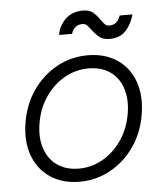

<svg xmlns="http://www.w3.org/2000/svg" viewBox="-52 -746 682 803"><g transform="rotate(-5 289.5 -344.0)"><path d="M46 -254Q58 -329 98.5 -387.5Q139 -446 199 -479Q259 -512 329 -512Q401 -512 452 -478Q503 -444 524.5 -383.5Q546 -323 533 -246Q521 -171 480.5 -112.5Q440 -54 380 -21Q320 12 251 12Q179 12 128 -22Q77 -56 55 -116.5Q33 -177 46 -254ZM475 -254Q485 -313 470 -359.5Q455 -406 418 -431.5Q381 -457 328 -457Q274 -457 226.5 -430Q179 -403 146.5 -355Q114 -307 104 -246Q94 -187 109.5 -140.5Q125 -94 162 -68.5Q199 -43 252 -43Q306 -43 353 -70Q400 -97 432.5 -145Q465 -193 475 -254ZM355 -616Q344 -631 337 -637.5Q330 -644 319 -644Q301 -644 290 -635Q279 -626 272 -607H218Q223 -644 251.5 -672Q280 -700 326 -700Q352 -700 367 -688Q382 -676 396 -655Q406 -641 413 -634.5Q420 -628 430 -628Q448 -628 459.5 -637.5Q471 -647 477 -666H531Q520 -625 495 -598.5Q470 -572 427 -572Q401 -572 386 -583.5Q371 -595 355 -616Z"/></g></svg>

Font: Oak Sans Light Italic
Style: Regular
Weight: 400
Italic angle: -9.5°
Foundry: Erik Kennedy, Walven
Version: Version 1.000;Glyphs 3.1.2 (3151)